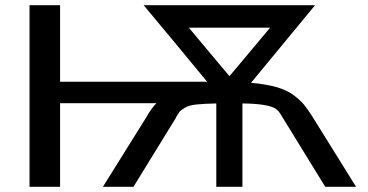

<svg xmlns="http://www.w3.org/2000/svg" viewBox="-20 -715 1407 735"><path d="M93 0V-695H210V-402H773Q734 -450 652 -548.5Q570 -647 530 -695H1186L941 -398Q998 -393 1038.5 -381.5Q1079 -370 1105 -350Q1131 -330 1144 -314Q1157 -298 1175 -270L1343 0H1225L1062 -265Q1047 -292 1035 -299Q1005 -318 908 -319V0H808V-319Q760 -318 731.5 -315Q703 -312 687 -302Q671 -292 667.5 -287.5Q664 -283 653 -265H654L491 0H374L540 -266Q561 -303 579 -320H210V0ZM703 -609 815 -475 858 -424H859L1014 -609Z"/></svg>

Font: Coval
Style: Medium
Weight: 500
Foundry: Context Ltd
Version: Version 001.000